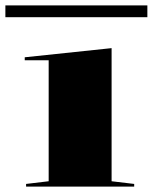

<svg xmlns="http://www.w3.org/2000/svg" viewBox="-42 -694 568 714"><path d="M55 0V-10L139 -20V-470H50V-481L373 -515V-20L457 -10V0ZM-22 -630V-674H506V-630Z"/></svg>

Font: Kalnia Expanded
Style: Regular
Weight: 400
Width: 7
Designer: Frida Medrano
Foundry: Frida Medrano
Version: Version 1.105